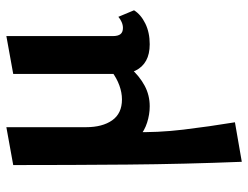

<svg xmlns="http://www.w3.org/2000/svg" viewBox="-106 -366 761 588"><g transform="rotate(-90 274.0 -71.5)"><path d="M73 289Q66 114 64.5 -61Q63 -236 63 -411L179 -432V-188Q179 -138 200 -108Q221 -78 264 -78Q285 -78 307 -86Q329 -94 349 -109Q369 -124 382 -146L409 -121Q387 -82 361 -53Q335 -24 306 -8.5Q277 7 243 7Q218 7 193 -1Q168 -9 150 -25L164 -48Q162 31 171.5 110Q181 189 194 268ZM433 7Q403 7 383 -4Q363 -15 352.5 -36Q342 -57 342 -87V-411L458 -432V-106Q458 -90 464 -82.5Q470 -75 483 -75Q492 -75 501 -79Q510 -83 517 -89L537 -41Q524 -20 496.5 -6.5Q469 7 433 7Z"/></g></svg>

Font: Ysabeau Office
Style: Bold
Weight: 700
Designer: Christian Thalmann (Catharsis Fonts)
Version: Version 2.001;gftools[0.9.30]; featfreeze: tnum,lnum,ss02